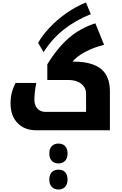

<svg xmlns="http://www.w3.org/2000/svg" viewBox="-20 -1049 980 1546"><path d="M272 0Q178 0 121.5 -58Q65 -116 65 -216Q65 -264 75 -303Q85 -342 105 -381H272Q257 -303 257 -246Q257 -200 282 -174Q307 -148 347 -148H673V-294Q673 -344 634 -374.5Q595 -405 531 -405H361V-531Q444 -666 536.5 -745Q629 -824 748 -861L818 -688Q736 -668 667 -631.5Q598 -595 564 -553H569Q719 -553 792 -495Q865 -437 865 -315V0ZM287 -704Q322 -766 380 -827.5Q438 -889 513 -942Q588 -995 672 -1029L711 -935Q585 -884 491 -809Q397 -734 331 -629ZM451 267Q418 267 397.5 246.5Q377 226 377 187Q377 148 397 127.5Q417 107 451 107Q485 107 504.5 128Q524 149 524 187Q524 226 503.5 246.5Q483 267 451 267ZM451 477Q418 477 397.5 456.5Q377 436 377 397Q377 358 397 337.5Q417 317 451 317Q486 317 505 338Q524 359 524 397Q524 435 503.5 456Q483 477 451 477Z"/></svg>

Font: Noto Kufi Arabic Black
Style: Regular
Weight: 900
Designer: Monotype Design Team, David Williams, Khaled Hosny
Foundry: Google LLC
Version: Version 2.109; ttfautohint (v1.8.4.7-5d5b)